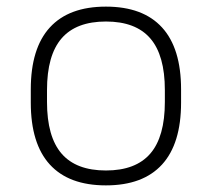

<svg xmlns="http://www.w3.org/2000/svg" viewBox="-20 -550 640 580"><path d="M300 10Q188 10 130.5 -53Q73 -116 73 -240V-280Q73 -404 130.5 -467Q188 -530 300 -530Q412 -530 469.5 -467Q527 -404 527 -280V-240Q527 -116 469.5 -53Q412 10 300 10ZM300 -35Q390 -35 434 -86Q478 -137 478 -242V-278Q478 -383 434 -434Q390 -485 300 -485Q210 -485 166 -434Q122 -383 122 -278V-242Q122 -137 166 -86Q210 -35 300 -35Z"/></svg>

Font: M PLUS Code Latin Expanded Light
Style: Regular
Weight: 300
Width: 7
Designer: Coji Morishita
Foundry: UNDERFOREST DESIGN
Version: Version 1.002; ttfautohint (v1.8.3)